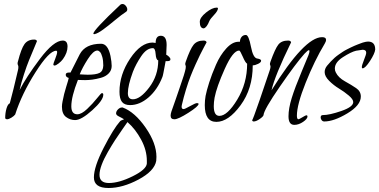

<svg xmlns="http://www.w3.org/2000/svg" viewBox="-20 -591 1898 961"><path d="M295 -295Q287 -284 273.5 -273.5Q260 -263 253 -263Q247 -263 247 -269Q247 -273 256.5 -297Q266 -321 266 -330Q266 -337 261 -337Q226 -337 157.5 -229Q89 -121 56 -18Q50 -10 37 -2Q24 6 15 6Q9 6 6 1Q6 -26 12.5 -48Q19 -70 29 -74Q51 -157 60 -198L70 -240Q72 -247 72 -256Q72 -261 70 -265Q68 -269 68 -273Q68 -279 70 -284Q86 -347 102.5 -370Q119 -393 151 -393Q163 -393 165 -385Q164 -382 150.5 -350Q137 -318 125.5 -290Q114 -262 100 -219Q86 -176 78 -140Q111 -205 180 -296.5Q249 -388 294 -388Q318 -388 318 -358Q318 -327 295 -295Z M533 -311Q539 -280 539 -261Q539 -239 524 -223.5Q509 -208 485 -201.5Q461 -195 442 -192.5Q423 -190 406 -190Q396 -190 383.5 -190.5Q371 -191 370 -191Q337 -107 337 -59Q337 -19 367 -19Q388 -19 416 -45.5Q444 -72 465 -98.5Q486 -125 490 -125Q497 -125 497 -117Q497 -89 442 -39.5Q387 10 356 10Q331 10 310.5 -5.5Q290 -21 290 -57Q290 -68 293 -83Q300 -121 311.5 -157Q323 -193 324 -201Q309 -205 309 -217Q309 -228 326 -228H333Q373 -307 379 -319Q407 -372 486 -372Q520 -372 533 -311ZM497 -263Q497 -288 492 -306Q487 -324 480.5 -331Q474 -338 467 -338Q447 -338 419.5 -295Q392 -252 379 -219Q381 -219 395 -218Q409 -217 419 -217Q460 -217 478 -226Q496 -235 497 -263ZM611 -532Q589 -518 555.5 -490Q522 -462 496 -443Q470 -424 453 -420Q451 -420 450 -420Q448 -421 447 -422Q447 -440 581 -566Q584 -569 587 -570Q590 -571 593 -571Q602 -571 609.5 -562Q617 -553 617 -544Q617 -540 615.5 -537Q614 -534 611 -532Z M762 214Q753 265 673.5 307.5Q594 350 523 350Q450 350 450 297Q450 244 499 148.5Q548 53 581 16Q584 12 601 6Q596 3 588 -1.5Q580 -6 574.5 -8.5Q569 -11 565 -15Q561 -19 561 -23Q561 -34 570.5 -43.5Q580 -53 590 -53H594Q655 -30 709 48Q763 126 763 194Q763 208 762 214ZM833 -294Q833 -285 818 -285H809Q808 -279 804.5 -260.5Q801 -242 798 -226.5Q795 -211 793 -206Q768 -142 723.5 -103.5Q679 -65 631 -65Q603 -65 590.5 -81Q578 -97 578 -132Q578 -218 631.5 -298Q685 -378 744 -378Q749 -378 759 -376Q759 -412 785 -412Q814 -412 814 -366Q814 -359 813 -342Q812 -325 812 -317Q813 -317 816 -315Q819 -313 821.5 -311Q824 -309 827 -306Q830 -303 831.5 -300Q833 -297 833 -294ZM715 227V214Q715 161 686.5 108Q658 55 618 20Q616 23 593.5 55Q571 87 555.5 111Q540 135 520 169.5Q500 204 489 233.5Q478 263 478 284Q478 325 525 325Q576 325 644.5 291Q713 257 715 227ZM772 -289Q761 -291 759 -320.5Q757 -350 745 -350Q714 -350 687 -310Q660 -270 645 -231Q620 -163 620 -125Q620 -94 645 -94Q682 -94 727 -153.5Q772 -213 772 -289Z M1071 -550Q1071 -537 1052 -517Q1033 -497 1028 -486Q1015 -453 1000 -449Q980 -449 980 -482Q980 -503 1011 -528Q1042 -553 1065 -553Q1070 -553 1071 -550ZM1014 -379Q1012 -376 1000.5 -354Q989 -332 981 -316Q973 -300 959 -269Q945 -238 934 -210Q923 -182 911 -143Q899 -104 890 -65Q889 -62 889 -57Q889 -45 899 -45Q905 -45 931.5 -60Q958 -75 966 -75Q973 -75 974 -71Q974 -59 923 -26.5Q872 6 853 6Q834 6 834 -12Q834 -21 838 -33Q849 -64 860.5 -97Q872 -130 878 -148Q884 -166 890.5 -185Q897 -204 900 -213.5Q903 -223 905.5 -232.5Q908 -242 909 -247Q910 -252 910 -257Q910 -261 908.5 -264.5Q907 -268 907 -270Q907 -274 910 -283Q932 -346 949 -367Q966 -388 999 -388Q1012 -388 1014 -379Z M1245 -264Q1245 -147 1184 -64Q1123 19 1063 19Q1005 19 1005 -65Q1005 -88 1009 -111Q1014 -137 1027 -178Q1040 -219 1061 -267Q1082 -315 1112.5 -348.5Q1143 -382 1174 -382H1181Q1181 -396 1189 -406Q1197 -416 1211 -416Q1225 -415 1236 -357.5Q1247 -300 1268 -298Q1287 -295 1287 -287Q1287 -279 1272 -271.5Q1257 -264 1245 -264ZM1217 -272Q1208 -277 1195 -307.5Q1182 -338 1177 -338Q1146 -338 1105 -246.5Q1064 -155 1054 -102Q1050 -79 1050 -60Q1050 -11 1078 -11Q1118 -11 1167.5 -92.5Q1217 -174 1217 -272Z M1605 -372Q1554 -287 1510 -177Q1466 -67 1466 -12Q1466 6 1474 6Q1477 6 1493.5 -4Q1510 -14 1513 -14Q1519 -14 1519 -8Q1519 4 1497 19Q1475 34 1453 34Q1424 34 1424 -9Q1424 -48 1440 -100Q1456 -152 1490 -233Q1524 -314 1524 -315Q1529 -328 1529 -335Q1529 -340 1526 -340Q1521 -340 1504 -322Q1461 -274 1381 -158Q1301 -42 1299 -15Q1298 -8 1280 4.5Q1262 17 1250 17Q1243 17 1242 10Q1244 13 1279.5 -90Q1315 -193 1330 -239Q1334 -251 1334 -257Q1334 -261 1332.5 -264.5Q1331 -268 1331 -270Q1331 -274 1334 -283Q1357 -347 1373 -367.5Q1389 -388 1422 -388Q1435 -388 1437 -379Q1355 -211 1339 -139Q1504 -405 1592 -405Q1612 -405 1612 -392Q1612 -383 1605 -372Z M1858 -343Q1856 -323 1832 -286Q1808 -249 1795 -249Q1791 -249 1791 -255Q1791 -264 1802 -291.5Q1813 -319 1813 -327Q1813 -342 1795 -342Q1792 -342 1762 -337Q1737 -331 1696.5 -305Q1656 -279 1656 -248Q1656 -237 1661 -228Q1674 -202 1706.5 -184Q1739 -166 1762.5 -150Q1786 -134 1786 -108Q1786 -64 1718.5 -23.5Q1651 17 1603 17Q1595 17 1590 10.5Q1585 4 1585 -3Q1585 -15 1596 -15Q1629 -15 1688.5 -35.5Q1748 -56 1748 -80Q1748 -94 1725.5 -113Q1703 -132 1676.5 -148Q1650 -164 1627.5 -186.5Q1605 -209 1605 -230Q1605 -247 1617 -262Q1626 -273 1636 -283.5Q1646 -294 1655 -302Q1664 -310 1675.5 -318Q1687 -326 1696 -332Q1705 -338 1717 -344Q1729 -350 1736 -353.5Q1743 -357 1754.5 -362Q1766 -367 1770.5 -368.5Q1775 -370 1785 -374Q1795 -378 1796 -378Q1813 -383 1822 -383Q1858 -383 1858 -343Z"/></svg>

Font: Bilbo Swash Caps
Style: Regular
Weight: 400
Designer: Robert E. Leuschke
Foundry: Robert E. Leuschke
Version: Version 1.002